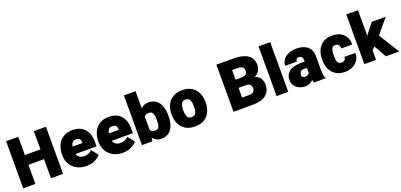

<svg xmlns="http://www.w3.org/2000/svg" viewBox="17 -1732 5693 2724"><g transform="rotate(-20 2863.5 -370.0)"><path d="M528.8 -288.1H172.9V-435.5H528.8ZM233.9 0H50.3V-710.9H233.9ZM651.9 0H469.2V-710.9H651.9Z M1007.3 9.8Q919.4 9.8 857.7 -25.9Q795.9 -61.5 763.7 -119.9Q731.4 -178.2 731.4 -246.1V-264.2Q731.4 -339.8 759.8 -402.1Q788.1 -464.4 845.2 -501.2Q902.3 -538.1 988.8 -538.1Q1065.4 -538.1 1119.6 -506.6Q1173.8 -475.1 1202.9 -416.7Q1231.9 -358.4 1231.9 -277.3V-203.6H797.4V-316.4H1060.1V-330.6Q1060.5 -353.5 1052.2 -368.2Q1043.9 -382.8 1027.6 -389.6Q1011.2 -396.5 987.3 -396.5Q953.1 -396.5 936 -377.4Q918.9 -358.4 913.1 -328.4Q907.2 -298.3 907.2 -264.2V-246.1Q907.2 -210.9 920.4 -185.3Q933.6 -159.7 958.7 -146Q983.9 -132.3 1019 -132.3Q1051.3 -132.3 1083.7 -143.6Q1116.2 -154.8 1138.7 -183.1L1217.8 -82Q1193.4 -47.9 1138.9 -19Q1084.5 9.8 1007.3 9.8Z M1555.2 9.8Q1467.3 9.8 1405.5 -25.9Q1343.8 -61.5 1311.5 -119.9Q1279.3 -178.2 1279.3 -246.1V-264.2Q1279.3 -339.8 1307.6 -402.1Q1335.9 -464.4 1393.1 -501.2Q1450.2 -538.1 1536.6 -538.1Q1613.3 -538.1 1667.5 -506.6Q1721.7 -475.1 1750.7 -416.7Q1779.8 -358.4 1779.8 -277.3V-203.6H1345.2V-316.4H1607.9V-330.6Q1608.4 -353.5 1600.1 -368.2Q1591.8 -382.8 1575.4 -389.6Q1559.1 -396.5 1535.2 -396.5Q1501 -396.5 1483.9 -377.4Q1466.8 -358.4 1460.9 -328.4Q1455.1 -298.3 1455.1 -264.2V-246.1Q1455.1 -210.9 1468.3 -185.3Q1481.4 -159.7 1506.6 -146Q1531.7 -132.3 1566.9 -132.3Q1599.1 -132.3 1631.6 -143.6Q1664.1 -154.8 1686.5 -183.1L1765.6 -82Q1741.2 -47.9 1686.8 -19Q1632.3 9.8 1555.2 9.8Z M2133.3 9.8Q2069.3 9.8 2029.8 -28.8Q1990.2 -67.4 1968.3 -129.9Q1946.3 -192.4 1935.5 -264.2V-265.6Q1946.3 -340.3 1968 -402.1Q1989.7 -463.9 2029.3 -501Q2068.8 -538.1 2132.3 -538.1Q2204.1 -538.1 2249.8 -502.9Q2295.4 -467.8 2317.1 -407.5Q2338.9 -347.2 2338.9 -270.5V-260.3Q2338.9 -180.2 2317.1 -119.1Q2295.4 -58.1 2250 -24.2Q2204.6 9.8 2133.3 9.8ZM1843.3 0V-750H2019V-136.2L2000.5 0ZM2088.9 -130.9Q2122.6 -130.9 2138.2 -146.7Q2153.8 -162.6 2158.4 -191.9Q2163.1 -221.2 2163.1 -260.3V-270.5Q2163.1 -304.7 2157.7 -333.3Q2152.3 -361.8 2136.5 -379.2Q2120.6 -396.5 2087.9 -396.5Q2063.5 -396.5 2046.9 -388.9Q2030.3 -381.3 2020.5 -366Q2010.7 -350.6 2007.1 -327.4Q2003.4 -304.2 2004.9 -273.4V-256.8Q2002.9 -215.3 2010 -187.3Q2017.1 -159.2 2036.1 -145Q2055.2 -130.9 2088.9 -130.9Z M2386.2 -268.6Q2386.2 -346.2 2415.5 -407Q2444.8 -467.8 2502 -502.9Q2559.1 -538.1 2642.6 -538.1Q2727.1 -538.1 2784.4 -502.9Q2841.8 -467.8 2870.8 -407Q2899.9 -346.2 2899.9 -268.6V-259.3Q2899.9 -182.1 2870.8 -121.1Q2841.8 -60.1 2784.7 -25.1Q2727.5 9.8 2643.6 9.8Q2559.6 9.8 2502.2 -25.1Q2444.8 -60.1 2415.5 -121.1Q2386.2 -182.1 2386.2 -259.3ZM2562.5 -259.3Q2562.5 -223.1 2569.1 -194.1Q2575.7 -165 2593.3 -148.4Q2610.8 -131.8 2643.6 -131.8Q2675.8 -131.8 2693.4 -148.4Q2710.9 -165 2717.5 -194.1Q2724.1 -223.1 2724.1 -259.3V-268.6Q2724.1 -303.7 2717.5 -332.8Q2710.9 -361.8 2693.4 -379.2Q2675.8 -396.5 2642.6 -396.5Q2610.4 -396.5 2593 -379.2Q2575.7 -361.8 2569.1 -332.8Q2562.5 -303.7 2562.5 -268.6Z M3339.4 -294.4V-418H3484.4Q3541.5 -418 3564.5 -435.3Q3587.4 -452.6 3587.4 -487.3Q3587.4 -528.3 3563.5 -545.7Q3539.6 -563 3485.8 -563H3408.7V0H3225.1V-710.9H3485.8Q3619.6 -710.9 3695.1 -661.9Q3770.5 -612.8 3770.5 -512.7Q3770.5 -469.2 3752 -430.4Q3733.4 -391.6 3689.2 -367.7Q3645 -343.8 3567.9 -344.2L3520 -294.4ZM3294.9 0 3357.4 -147.5H3513.2Q3562.5 -147.5 3582 -168Q3601.6 -188.5 3601.6 -215.3Q3601.6 -240.2 3593.5 -257.8Q3585.4 -275.4 3567.6 -284.9Q3549.8 -294.4 3520 -294.4H3373.5V-418H3547.4L3590.3 -367.7Q3664.1 -372.6 3706.3 -349.9Q3748.5 -327.1 3766.4 -289.8Q3784.2 -252.4 3784.2 -212.4Q3784.2 -106.4 3715.8 -53.2Q3647.5 0 3513.2 0Z M4052.2 0H3876V-750H4052.2Z M4417.5 -347.2Q4417.5 -376.5 4405 -393.8Q4392.6 -411.1 4362.3 -411.1Q4346.2 -411.1 4335.2 -406.2Q4324.2 -401.4 4318.6 -390.6Q4313 -379.9 4313 -361.8H4137.2Q4137.2 -413.6 4166 -453.1Q4194.8 -492.7 4247.6 -515.4Q4300.3 -538.1 4371.6 -538.1Q4435.1 -538.1 4485.4 -516.8Q4535.6 -495.6 4564.9 -452.9Q4594.2 -410.2 4594.2 -346.2V-137.7Q4594.2 -80.6 4600.3 -54.7Q4606.4 -28.8 4617.2 -8.8V0H4441.4Q4429.2 -25.9 4423.3 -63.5Q4417.5 -101.1 4417.5 -142.1ZM4438.5 -229H4371.6Q4330.1 -229 4315.4 -206.5Q4300.8 -184.1 4300.8 -159.2Q4300.8 -141.1 4314.2 -130.1Q4327.6 -119.1 4347.7 -119.1Q4372.6 -119.1 4389.9 -128.2Q4407.2 -137.2 4416 -149.4Q4424.8 -161.6 4423.3 -170.9L4460.9 -97.2Q4451.2 -78.1 4439.2 -59.3Q4427.2 -40.5 4409.7 -24.9Q4392.1 -9.3 4366.7 0.2Q4341.3 9.8 4305.2 9.8Q4256.8 9.8 4215.6 -10.3Q4174.3 -30.3 4149.4 -66.4Q4124.5 -102.5 4124.5 -150.4Q4124.5 -231.9 4184.6 -278.3Q4244.6 -324.7 4373 -324.7H4438.5Z M4909.7 9.8Q4826.2 9.8 4770.8 -25.4Q4715.3 -60.5 4687.5 -121.3Q4659.7 -182.1 4659.7 -259.3V-268.6Q4659.7 -345.7 4687.3 -406.7Q4714.8 -467.8 4770.3 -502.9Q4825.7 -538.1 4908.7 -538.1Q4976.1 -538.1 5027.1 -512.9Q5078.1 -487.8 5106.9 -439.5Q5135.7 -391.1 5134.8 -321.3H4970.2Q4970.7 -341.8 4964.1 -358.9Q4957.5 -376 4942.9 -386.2Q4928.2 -396.5 4904.3 -396.5Q4873.5 -396.5 4858.9 -379.2Q4844.2 -361.8 4839.8 -332.8Q4835.4 -303.7 4835.4 -268.6V-259.3Q4835.4 -223.1 4839.6 -194.3Q4843.8 -165.5 4858.9 -148.7Q4874 -131.8 4905.8 -131.8Q4927.2 -131.8 4941.9 -139.2Q4956.5 -146.5 4963.6 -160.4Q4970.7 -174.3 4970.2 -193.8H5134.8Q5135.7 -131.8 5106.2 -86.2Q5076.7 -40.5 5025.6 -15.4Q4974.6 9.8 4909.7 9.8Z M5377.4 0H5201.2V-750.5H5377.4ZM5488.3 -253.9 5365.7 -132.8 5288.1 -244.1 5390.1 -381.3 5504.9 -528.3H5715.3ZM5394 -235.4 5524.4 -326.7 5727.1 0H5525.9Z"/></g></svg>

Font: Heebo Black
Style: Regular
Weight: 900
Designer: Oded Ezer
Foundry: Ezer Type House
Version: Version 3.100